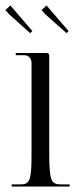

<svg xmlns="http://www.w3.org/2000/svg" viewBox="-28 -686 289 706"><path d="M0 0ZM10 -666 91 -572 83 -564 6 -633 -8 -649ZM143 -666 224 -572 217 -564 139 -633 125 -649ZM88 -134V-453Q88 -466.5 80.6 -474.8Q73.2 -483 61 -483H30V-491H143Q148.5 -491 150.8 -488.8Q153 -486.5 153 -481V-134Q153 -111.2 153.2 -95.8Q153.5 -80.2 154.5 -66.2Q155.5 -52.2 156.8 -43.9Q158 -35.5 160.6 -28.4Q163.2 -21.2 166.1 -17.8Q169 -14.2 174.1 -11.8Q179.2 -9.2 184.6 -8.6Q190 -8 198 -8H228V0H15V-8H44Q54.8 -8 61.1 -9.1Q67.5 -10.2 73 -15.5Q78.5 -20.8 81 -28Q83.5 -35.2 85.4 -51Q87.2 -66.8 87.6 -84.9Q88 -103 88 -134Z"/></svg>

Font: FogtwoNo5
Style: Regular
Weight: 400
Designer: gluk (gluksza@wp.pl)
Foundry: gluk (gluksza@wp.pl)
Version: Version 0.87